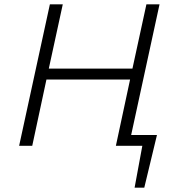

<svg xmlns="http://www.w3.org/2000/svg" viewBox="-20 -678 816 893"><path d="M710 -50 651 195H606L642 0H519L585 -308H196L130 0H69L212 -658H272L207 -359H596L661 -658H722L590 -50Z"/></svg>

Font: Ysabeau Infant Semilight
Style: Italic
Weight: 300
Italic angle: -12°
Designer: Christian Thalmann (Catharsis Fonts)
Version: Version 0.003